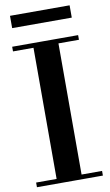

<svg xmlns="http://www.w3.org/2000/svg" viewBox="-100 -966 579 1015"><g transform="rotate(-10 189.5 -458.5)"><path d="M123 -15V-754H257V-15ZM13 0V-25H367V0ZM13 -729V-754H367V-729ZM30 -851V-917H350V-851Z"/></g></svg>

Font: Libre Bodoni
Style: Regular
Weight: 400
Designer: Pablo Impallari, Rodrigo Fuenzalida
Foundry: Impallari Type
Version: Version 2.005;gftools[0.9.23]